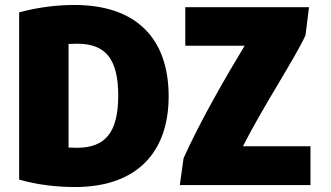

<svg xmlns="http://www.w3.org/2000/svg" viewBox="-20 -732 1334 773"><path d="M659 -344C659 -121 533 21 282 21C208 21 130 12 57 -9V-682C129 -702 207 -712 279 -712C531 -712 659 -575 659 -344ZM256 -555V-138C257 -138 279 -137 290 -137C403 -137 456 -198 456 -347C456 -492 407 -556 291 -556C280 -556 257 -555 256 -555ZM1224 -703 1210 -590C1167 -496 1042 -308 958 -143H1230V13H704L719 -95C782 -236 885 -416 965 -548H726V-703Z"/></svg>

Font: Repo Black
Style: Regular
Weight: 900
Designer: Stefan Peev
Foundry: Context Ltd
Version: Version 1.502